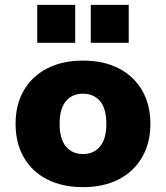

<svg xmlns="http://www.w3.org/2000/svg" viewBox="-20 -758 681 789"><path d="M321 11Q237 11 174.5 -20.5Q112 -52 78 -111Q44 -170 44 -249Q44 -329 78.5 -387.5Q113 -446 175 -477.5Q237 -509 321 -509Q405 -509 467 -477.5Q529 -446 563.5 -387.5Q598 -329 598 -249Q598 -170 563.5 -111Q529 -52 467 -20.5Q405 11 321 11ZM321 -125Q365 -125 391 -156Q417 -187 417 -249Q417 -312 391 -342.5Q365 -373 321 -373Q277 -373 251 -342.5Q225 -312 225 -249Q225 -187 251 -156Q277 -125 321 -125ZM353 -582V-738H509V-582ZM133 -582V-738H289V-582Z"/></svg>

Font: Nunito Sans 10pt Black
Style: Regular
Weight: 900
Designer: Vernon Adams
Foundry: Vernon Adams
Version: Version 3.101;gftools[0.9.27]